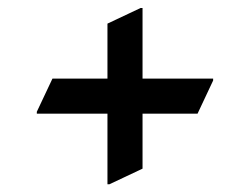

<svg xmlns="http://www.w3.org/2000/svg" viewBox="-20 -612 633 486"><path d="M340.8 -591.8V-413.1H519.5V-408.2L480 -324.2H340.8V-185.1L256.8 -145.5H252V-324.2H73.2V-329.1L112.8 -413.1H252V-552.2L335.9 -591.8Z"/></svg>

Font: Nova Oval
Style: Book
Weight: 400
Version: Version 2.000